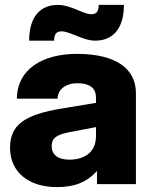

<svg xmlns="http://www.w3.org/2000/svg" viewBox="-20 -752 609 784"><path d="M376 0H535V-372C535 -470 456 -532 294 -532C154 -532 50 -470 49 -349H215C216 -384 244 -412 296 -412C358 -412 372 -383 372 -352V-332L233 -309C80 -284 21 -242 21 -149C21 -45 102 12 212 12C280 12 332 -5 376 -54ZM99 -586H201C201 -614 211 -624 232 -624C250 -624 276 -612 292 -606C313 -598 340 -586 369 -586C434 -586 486 -627 486 -732H383C383 -704 373 -694 353 -694C335 -694 309 -706 292 -713C272 -721 245 -732 216 -732C151 -732 99 -691 99 -586ZM191 -155C191 -191 215 -203 267 -213L372 -233V-197C372 -127 321 -100 263 -100C216 -100 191 -121 191 -155Z"/></svg>

Font: Aspekta 800
Style: Regular
Weight: 800
Designer: Ivo Dolenc
Version: Version 2.000